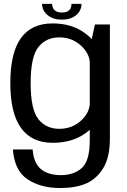

<svg xmlns="http://www.w3.org/2000/svg" viewBox="-20 -716 639 968"><path d="M283 232Q360 232 412.8 209.8Q465.5 187.5 499.8 132.8Q534 78 534 -17V-592.5H458.5L432.5 -471.5V-7.5Q432.5 95 392.5 131Q352.5 167 286 167Q246 167 214.8 154Q183.5 141 165.8 112.8Q148 84.5 144.5 37.5H45Q53 144.5 119.2 188.2Q185.5 232 283 232ZM246 4Q343.5 4 410.2 -43.8Q477 -91.5 477 -146L433 -200Q433 -148 387.8 -107.2Q342.5 -66.5 279 -66.5Q212.5 -66.5 173.5 -115.2Q134.5 -164 134.5 -297Q134.5 -430 173.5 -478.8Q212.5 -527.5 279 -527.5Q342.5 -527.5 387.8 -486.5Q433 -445.5 433 -394L476.5 -445.5Q476.5 -498 409.5 -548Q342.5 -598 245 -598Q138.5 -598 85.2 -523.5Q32 -449 32 -297.5Q32 -146 85.8 -71Q139.5 4 246 4ZM291.5 -617Q323.5 -617 345.8 -628Q368 -639 379.5 -657Q391 -675 391 -696.5H340.5Q340.5 -684 336 -674.2Q331.5 -664.5 320.8 -658.8Q310 -653 291.5 -653Q274.5 -653 263.8 -658.8Q253 -664.5 247.8 -674.2Q242.5 -684 242.5 -696.5H192Q192 -675 204 -657Q216 -639 238.2 -628Q260.5 -617 291.5 -617Z"/></svg>

Font: Anybody UltraCondensed Thin
Style: Regular
Weight: 400
Version: Version 1.111